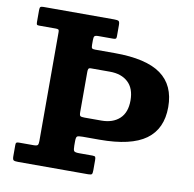

<svg xmlns="http://www.w3.org/2000/svg" viewBox="-82 -834 928 917"><g transform="rotate(10 381.5 -375.0)"><path d="M340.5 -263.5Q325 -263.5 320.2 -266.8Q315.5 -270 315.5 -285.5V-481Q315.5 -491 318 -495.8Q320.5 -500.5 330 -500.5H422Q477.5 -500.5 510 -470.5Q542.5 -440.5 542.5 -382Q542.5 -323.5 510 -293.5Q477.5 -263.5 422 -263.5ZM315.5 -144Q315.5 -164.5 321.2 -168.2Q327 -172 347.5 -172H429Q581.5 -172 653.5 -224.2Q725.5 -276.5 725.5 -382Q725.5 -488 653.5 -540Q581.5 -592 429 -592H334Q322.5 -592 319 -595.5Q315.5 -599 315.5 -611V-634.5Q315.5 -649 319.2 -653.8Q323 -658.5 338.5 -658.5H409.5Q419 -658.5 422.2 -661Q425.5 -663.5 425.5 -672.5V-727Q425.5 -743.5 419.8 -746.8Q414 -750 398.5 -750H56Q45 -750 41.2 -746.8Q37.5 -743.5 37.5 -732V-675Q37.5 -666 39.2 -662.2Q41 -658.5 50 -658.5H131.5Q140.5 -658.5 144 -656.2Q147.5 -654 147.5 -645.5V-115.5Q147.5 -101.5 143.8 -96.5Q140 -91.5 124.5 -91.5H53.5Q44 -91.5 40.8 -89Q37.5 -86.5 37.5 -77.5V-23Q37.5 -6.5 43.2 -3.2Q49 0 64.5 0H404.5Q419.5 0 422.5 -4.5Q425.5 -9 425.5 -24V-71.5Q425.5 -83 423.2 -87.2Q421 -91.5 409.5 -91.5H344.5Q324.5 -91.5 320 -97Q315.5 -102.5 315.5 -123Z"/></g></svg>

Font: Besley ExtraBold
Style: Regular
Weight: 800
Designer: Owen Earl
Foundry: indestructible type*
Version: Version 2.001